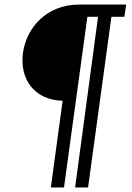

<svg xmlns="http://www.w3.org/2000/svg" viewBox="-20 -743 582 846"><path d="M528 -669 536 -723H330C183 -723 96 -619 81 -509C66 -392 133 -302 256 -299L204 83H262L365 -669H412L311 83H368L471 -669Z"/></svg>

Font: United Sans
Style: Italic
Weight: 400
Italic angle: -8°
Designer: Pablo Impallari, Rodrigo Fuenzalida (Modified by Dan O. Williams)
Version: Version 1.000;PS 001.000;hotconv 1.0.88;makeotf.lib2.5.64775